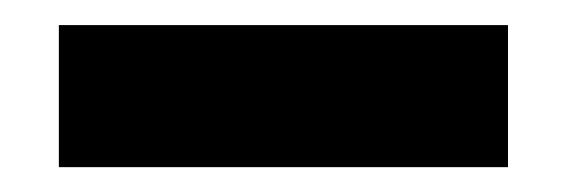

<svg xmlns="http://www.w3.org/2000/svg" viewBox="-20 -893 452 153"><path d="M26.9 -759.8V-873H384.8V-759.8Z"/></svg>

Font: Hubot Sans Expanded
Style: Bold
Weight: 700
Width: 7
Designer: Deni Anggara
Foundry: GitHub
Version: Version 1.001;gftools[0.9.31]